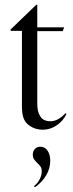

<svg xmlns="http://www.w3.org/2000/svg" viewBox="-20 -540 308 814"><path d="M24 -414 26 -409H73V-89Q73 -58 80 -39Q87 -20 104 -8Q129 10 161 10Q192 10 219.5 -8Q247 -26 262 -57L258 -60Q240 -42 225 -34Q210 -26 194 -26Q161 -26 149 -50Q138 -67 138 -102V-408H246L252 -424H138V-519L134 -520ZM157 187Q157 174 152 166.5Q147 159 137 150Q128 141 123.5 134Q119 127 119 116Q119 101 128 91.5Q137 82 151 82Q170 82 181.5 98.5Q193 115 193 142Q193 174 176 203Q159 232 128 254L124 249Q139 238 148 220.5Q157 203 157 187Z"/></svg>

Font: Libre Caslon Display
Style: Regular
Weight: 400
Designer: Pablo Impallari, Rodrigo Fuenzalida
Foundry: Pablo Impallari, Rodrigo Fuenzalida
Version: Version 1.100; ttfautohint (v1.6) -l 8 -r 50 -G 200 -x 14 -D